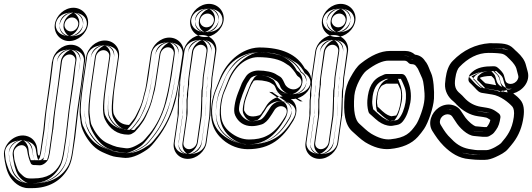

<svg xmlns="http://www.w3.org/2000/svg" viewBox="-27 -749 2746 991"><path d="M345 -659C364 -659 380 -641 377 -622C374 -603 358 -587 338 -587C319 -587 303 -605 306 -624C309 -643 325 -659 345 -659ZM256 -624C249 -577 284 -537 330 -537C376 -537 420 -576 427 -622C434 -669 398 -709 352 -709C306 -709 263 -670 256 -624ZM332 -468C351 -468 365 -452 362 -434L357 -402C353 -375 351 -349 347 -322L327 -178L311 -39L301 28C296 62 289 86 284 96C257 147 215 172 146 172H126C113 172 102 168 92 159C79 148 71 139 67 132C62 124 48 82 47 72C46 66 46 58 44 43C42 24 59 6 74 2C98 -5 112 11 114 31C117 53 124 78 133 96C137 101 143 103 149 103H156C173 103 182 108 200 97C207 93 220 81 223 70L227 55C229 46 231 37 232 28L247 -79L248 -80C253 -133 256 -167 258 -178L278 -322L292 -427L293 -434C296 -452 313 -468 332 -468ZM339 -518C293 -518 250 -480 243 -434L241 -427L228 -322L208 -178C206 -163 202 -133 197 -78L182 28C181 36 179 45 177 53H170C168 47 166 36 165 20C163 -5 150 -27 130 -39C67 -76 -15 -12 -6 57C-1 96 6 132 23 161C39 188 74 222 119 222H139C223 222 290 186 328 114C339 93 346 65 351 28L361 -39L377 -178L397 -322C401 -349 404 -375 407 -403L412 -434C419 -480 385 -518 339 -518ZM345 -684C381 -684 406 -651 401 -618C397 -587 371 -562 338 -562C302 -562 276 -595 281 -628C285 -659 312 -684 345 -684ZM281 -621C277 -591 296 -566 323 -562H330C363 -562 397 -591 402 -625C406 -655 386 -680 359 -684H352C319 -684 286 -655 281 -621ZM332 -493C366 -493 391 -463 386 -430L382 -398C378 -373 376 -346 372 -318L351 -174L335 -35L326 32C321 68 314 92 306 107C275 166 222 197 146 197H126C108 197 90 191 76 178C62 166 52 154 46 144C37 129 26 93 23 75C22 69 21 62 19 47C15 12 42 -16 67 -23C109 -34 135 -3 139 28C141 45 145 62 152 78H156C181 78 176 81 187 75C190 73 198 66 199 64L203 49C205 42 206 33 207 24L223 -83C228 -136 231 -169 233 -182L254 -326L267 -431L268 -438C273 -469 300 -493 332 -493ZM339 -493C306 -493 272 -463 267 -430L266 -423L253 -318L232 -174C230 -161 227 -131 222 -76V-75L207 32C206 41 204 49 201 59L196 77L178 78H170H151L146 60C143 51 141 39 140 22C139 4 129 -10 117 -17C87 -35 47 -20 28 13C21 26 17 39 19 53C24 91 30 126 44 149C57 171 87 197 119 197H139C215 197 272 165 306 102C315 85 321 60 326 24L336 -43L352 -182L373 -326C377 -353 379 -378 382 -405V-406L387 -438C391 -467 373 -489 347 -493ZM345 -684C416 -684 424 -639 421 -620C418 -599 401 -562 338 -562C267 -562 258 -607 261 -626C264 -647 282 -684 345 -684ZM301 -623C296 -585 326 -563 331 -562C335 -562 376 -581 382 -623C387 -661 357 -683 352 -684C348 -684 307 -665 301 -623ZM332 -493C400 -493 409 -451 406 -432L402 -400C398 -374 396 -347 392 -320L371 -176L355 -37L346 30C341 66 334 89 327 103C298 158 242 197 146 197H126C114 197 102 195 91 192C74 187 63 181 54 173C40 160 31 150 25 140C17 127 4 89 2 74C1 68 1 60 -1 45C-4 19 12 -10 54 -21C96 -32 134 -16 146 -2C155 8 158 19 159 30C161 46 164 62 170 77C174 74 177 68 178 66L182 51C184 43 186 35 187 26L203 -81V-82C208 -135 211 -168 213 -180L234 -324L247 -429L248 -436C251 -457 270 -493 332 -493ZM339 -493C336 -493 293 -475 287 -432L286 -425L273 -320L253 -176C251 -162 247 -133 242 -77L227 30C226 38 225 48 222 57L216 77L180 78H171H132L125 57C123 49 121 38 120 21C118 0 105 -17 97 -22C92 -25 90 -25 90 -25C85 -25 32 4 39 55C44 93 51 129 66 154C82 181 114 197 119 197H139C194 197 249 175 285 107C294 89 301 62 306 26L316 -41L332 -180L353 -324C357 -351 359 -376 362 -404L367 -436C373 -475 341 -493 339 -493Z M537 -456 517 -317C504 -224 499 -166 514 -134C538 -83 579 -54 635 -54C650 -54 655 -60 664 -65C668 -67 672 -71 674 -74C680 -81 686 -87 693 -96L706 -114C713 -123 719 -133 725 -146C742 -182 754 -209 765 -258L772 -284C776 -302 779 -325 784 -357L801 -470C804 -488 821 -505 840 -505C859 -505 873 -488 870 -470L853 -357C850 -334 845 -307 839 -278L833 -252C830 -242 828 -233 826 -223C810 -158 778 -99 747 -61C728 -38 714 -22 707 -17C668 10 640 19 621 16C579 10 575 12 527 -10C503 -21 479 -44 459 -78C455 -86 452 -92 447 -101C439 -116 439 -140 436 -159C433 -179 436 -234 448 -317L468 -456C471 -474 488 -490 507 -490C526 -490 540 -474 537 -456ZM418 -456 398 -317C386 -232 381 -176 386 -144C388 -133 389 -123 390 -112C393 -89 405 -65 414 -49C438 -8 466 20 501 36C532 50 554 59 573 61C585 62 596 64 606 65C644 71 687 54 732 23C750 11 764 -7 785 -34C826 -86 865 -163 883 -247L888 -274C894 -305 899 -332 903 -357L920 -470C927 -516 893 -555 847 -555C801 -555 758 -516 751 -470L734 -357C730 -326 726 -303 723 -288L716 -262C709 -229 701 -206 693 -190C687 -178 674 -149 667 -139L654 -122C646 -111 645 -111 639 -104C603 -105 578 -121 560 -160C555 -171 554 -226 567 -317L587 -456C594 -502 560 -540 514 -540C468 -540 425 -502 418 -456ZM561 -452C566 -485 541 -515 507 -515C475 -515 448 -491 443 -460L423 -321C411 -237 407 -182 411 -155C414 -138 413 -113 425 -90C430 -81 432 -75 436 -67L437 -66L438 -65C460 -28 486 -1 517 13C566 35 578 34 617 40C646 44 679 33 721 4C735 -5 747 -21 766 -45C799 -86 833 -148 850 -217C852 -226 854 -236 857 -245L858 -246L864 -273C870 -303 875 -329 878 -353L894 -466C899 -498 875 -530 840 -530C808 -530 780 -505 776 -474L760 -361C755 -329 751 -305 747 -289L741 -263C730 -214 720 -194 703 -157C698 -145 692 -136 686 -129L673 -111C667 -103 663 -98 656 -90L655 -89L654 -88L652 -86C638 -78 643 -79 635 -79C589 -79 556 -101 536 -144C526 -165 528 -220 541 -313ZM442 -452C447 -485 481 -515 514 -515C517 -515 520 -514 522 -514C548 -510 566 -489 562 -460L542 -321C529 -229 527 -173 538 -149C559 -104 593 -81 638 -79H650L657 -87C662 -92 665 -95 674 -107L687 -124C698 -139 710 -167 716 -179C725 -198 733 -224 740 -257L747 -283C751 -300 754 -322 759 -353L775 -466C780 -499 815 -530 847 -530C850 -530 853 -529 855 -529C881 -525 899 -503 895 -474L879 -361C876 -337 870 -309 864 -279L858 -252C840 -172 804 -98 765 -49C744 -22 731 -6 717 3C674 32 638 44 610 40C600 38 589 37 576 36C562 34 542 28 512 14C483 1 457 -24 435 -62C426 -77 417 -98 415 -115C414 -126 413 -137 411 -148C407 -174 410 -229 422 -313ZM582 -454 562 -315C549 -223 545 -165 557 -140C577 -96 607 -81 627 -79C627 -79 629 -81 631 -82L633 -83V-84L634 -85C641 -93 646 -98 652 -106L665 -123C671 -131 676 -141 682 -153C699 -190 709 -212 720 -261L727 -287C731 -304 735 -327 740 -359L756 -472C759 -492 776 -530 840 -530C910 -530 918 -486 915 -468L898 -355C895 -331 890 -305 884 -275L878 -248C875 -237 872 -230 870 -220C853 -152 821 -92 788 -51C769 -27 758 -12 742 -1C707 23 676 39 636 41C627 41 618 41 609 40C573 35 548 32 499 10C462 -6 437 -34 416 -70V-71L415 -72C411 -80 409 -85 404 -94C393 -115 394 -139 391 -157C387 -181 391 -235 403 -319L423 -458C426 -479 445 -515 507 -515C575 -515 585 -473 582 -454ZM463 -454 443 -315C431 -231 426 -175 431 -146C433 -135 434 -124 435 -113C437 -94 448 -72 457 -57C480 -18 506 6 530 17C560 30 578 36 582 36C595 38 607 39 618 41C624 42 652 38 697 7C709 -1 723 -17 744 -44C783 -94 820 -168 838 -250L844 -277C850 -307 855 -335 859 -359L875 -472C880 -508 852 -529 847 -530C841 -529 802 -508 796 -468L779 -355C775 -324 771 -302 767 -285L761 -259C754 -226 745 -202 737 -184C731 -172 719 -144 709 -130L696 -112C688 -101 684 -98 679 -93L666 -78L636 -79C570 -81 536 -113 517 -153C507 -173 509 -226 522 -319L542 -458C548 -497 516 -515 514 -515C511 -515 469 -497 463 -454Z M1016 -568C970 -568 927 -529 920 -483L902 -359C899 -339 898 -322 898 -305L896 -291C894 -275 892 -264 893 -254V-245C891 -236 891 -226 891 -213C892 -185 889 -181 890 -151L870 -13C863 33 896 71 942 71C988 71 1032 33 1039 -13L1058 -149C1058 -150 1059 -150 1059 -151L1061 -187L1062 -244L1063 -245V-248L1064 -282L1067 -305V-307L1069 -343C1069 -349 1070 -354 1071 -359L1089 -483C1096 -529 1062 -568 1016 -568ZM949 21C930 21 917 5 920 -13L940 -153C942 -168 941 -184 941 -189C942 -198 940 -233 942 -242C946 -264 942 -263 946 -291L948 -307C948 -308 949 -310 949 -311C949 -324 949 -340 952 -359L970 -483C973 -501 990 -518 1009 -518C1028 -518 1042 -501 1039 -483L1021 -359C1020 -352 1019 -345 1019 -339L1017 -304L1013 -281V-278L1012 -244V-242V-239L1010 -181L1008 -148L989 -13C986 5 968 21 949 21ZM1045 -679C1064 -679 1080 -661 1077 -642C1074 -622 1058 -608 1038 -608C1019 -608 1002 -626 1005 -645C1008 -665 1025 -679 1045 -679ZM955 -645C962 -691 1005 -729 1052 -729C1099 -729 1134 -689 1127 -642C1120 -596 1076 -558 1030 -558C983 -558 948 -598 955 -645ZM1016 -543C984 -543 949 -512 944 -479L926 -355C923 -336 923 -321 923 -305V-303L921 -287C919 -272 918 -263 918 -256C918 -249 918 -244 917 -239C916 -233 916 -227 916 -214C917 -183 914 -179 915 -151V-149L895 -9C891 20 909 42 935 46H942C975 46 1009 16 1014 -17L1034 -153L1036 -188L1037 -246V-247C1037 -248 1038 -248 1038 -249L1039 -285L1042 -309L1045 -345C1045 -351 1045 -357 1046 -363L1064 -487C1068 -516 1050 -539 1024 -543ZM949 46C915 46 890 16 895 -17L915 -157C917 -168 915 -180 916 -192C917 -198 915 -230 918 -246C921 -262 916 -262 921 -295L923 -311C923 -326 924 -343 927 -363L945 -487C949 -518 977 -543 1009 -543C1044 -543 1068 -511 1063 -479L1045 -355C1044 -349 1044 -343 1044 -337L1042 -301L1038 -277L1037 -241V-240V-239V-238L1035 -180L1033 -145L1014 -9C1009 22 981 46 949 46ZM1045 -704C1080 -704 1106 -672 1101 -638C1096 -606 1070 -583 1038 -583C1004 -583 975 -614 980 -649C985 -682 1013 -704 1045 -704ZM980 -641C976 -612 995 -587 1023 -583H1030C1063 -583 1097 -612 1102 -646C1106 -676 1086 -700 1059 -704H1052C1018 -704 985 -675 980 -641ZM1016 -543C1010 -542 970 -521 964 -481L947 -357C944 -337 943 -321 943 -305V-304L941 -289C939 -273 937 -263 938 -255C938 -249 938 -246 937 -242C935 -235 936 -227 936 -214C937 -184 934 -180 935 -151V-150L915 -11C909 28 940 46 942 46C945 46 988 28 994 -15L1014 -151V-152L1016 -187L1017 -245V-247L1018 -248L1019 -284L1022 -307V-308L1024 -344C1024 -350 1025 -355 1026 -361L1044 -485C1049 -521 1021 -542 1016 -543ZM949 46C881 46 872 4 875 -15L895 -155C897 -168 895 -182 896 -191C897 -199 895 -231 898 -244C902 -262 897 -262 901 -293L903 -309V-311C902 -325 904 -341 907 -361L925 -485C928 -505 945 -543 1009 -543C1079 -543 1086 -499 1083 -481L1066 -357C1065 -351 1064 -344 1064 -338L1062 -303L1058 -279V-278L1057 -242V-240V-239L1055 -181L1053 -147L1034 -11C1031 10 1011 46 949 46ZM1045 -704C984 -704 963 -669 960 -647C957 -626 969 -583 1038 -583C1100 -583 1118 -618 1121 -640C1124 -660 1115 -704 1045 -704ZM1000 -643C993 -597 1030 -583 1030 -583C1033 -583 1076 -600 1082 -644C1088 -685 1054 -704 1052 -704C1049 -704 1006 -687 1000 -643Z M1432 -251C1393 -251 1362 -228 1346 -200C1341 -192 1338 -186 1335 -182C1331 -176 1324 -168 1320 -160C1319 -159 1318 -158 1312 -154C1299 -150 1288 -148 1280 -148C1258 -148 1244 -155 1233 -179C1233 -179 1232 -188 1234 -205C1236 -221 1241 -239 1249 -259L1260 -289C1264 -299 1268 -306 1270 -311L1282 -331C1283 -332 1287 -335 1300 -335C1317 -335 1333 -333 1349 -329C1370 -324 1372 -319 1386 -311C1393 -305 1396 -293 1400 -284C1408 -270 1419 -259 1432 -251ZM1474 -238C1519 -234 1562 -266 1575 -303C1590 -345 1571 -380 1546 -396C1507 -467 1430 -504 1311 -504C1299 -504 1287 -502 1273 -499C1198 -480 1135 -417 1106 -339C1091 -298 1074 -269 1066 -216C1053 -126 1074 -71 1123 -28C1161 5 1208 21 1252 21C1369 21 1433 -35 1487 -126C1515 -174 1504 -218 1474 -238ZM1510 -294C1484 -278 1455 -295 1445 -312C1437 -327 1433 -343 1419 -353C1414 -357 1409 -358 1402 -363C1382 -378 1342 -385 1307 -385C1284 -385 1256 -376 1242 -354L1228 -332C1223 -324 1219 -315 1214 -301L1202 -271C1193 -248 1187 -226 1184 -205C1181 -185 1180 -168 1187 -153C1203 -118 1233 -98 1273 -98C1289 -98 1305 -101 1324 -107C1340 -112 1356 -129 1365 -143C1374 -157 1380 -164 1389 -180C1397 -194 1417 -207 1437 -198C1454 -190 1460 -173 1444 -146C1413 -94 1382 -63 1350 -48C1325 -35 1295 -29 1259 -29C1226 -29 1192 -41 1159 -68C1133 -89 1119 -115 1115 -144C1112 -167 1112 -191 1116 -216C1120 -242 1125 -261 1131 -274C1149 -314 1156 -343 1181 -380C1207 -418 1239 -441 1278 -451C1289 -453 1296 -454 1303 -454C1370 -454 1418 -442 1448 -421C1453 -417 1459 -414 1465 -410C1475 -403 1497 -376 1503 -364C1505 -360 1509 -356 1512 -354C1532 -344 1538 -310 1510 -294ZM1445 -273 1522 -226H1432C1403 -226 1381 -209 1368 -187C1363 -178 1358 -172 1355 -167C1349 -159 1344 -153 1343 -150L1341 -146L1339 -143C1337 -141 1332 -137 1326 -133L1323 -131L1319 -130C1305 -126 1291 -123 1280 -123C1250 -123 1225 -138 1210 -169C1205 -181 1206 -188 1209 -209C1212 -227 1217 -247 1225 -268L1237 -298C1241 -309 1244 -316 1247 -322L1248 -323L1263 -346L1264 -347C1269 -353 1283 -360 1300 -360C1319 -360 1337 -358 1355 -354C1381 -348 1391 -336 1398 -332L1401 -331L1403 -329C1417 -316 1419 -301 1422 -296C1428 -286 1436 -279 1445 -273ZM1460 -217C1477 -205 1488 -179 1465 -139C1414 -52 1359 -4 1252 -4C1214 -4 1172 -18 1139 -47C1096 -84 1079 -127 1091 -212C1098 -261 1113 -286 1129 -330C1155 -401 1214 -458 1279 -475C1293 -478 1301 -479 1311 -479C1426 -479 1492 -444 1525 -384L1528 -379L1533 -375C1549 -365 1562 -342 1551 -311C1542 -284 1508 -260 1476 -263L1379 -273ZM1522 -272C1532 -278 1541 -286 1546 -295C1563 -324 1553 -360 1525 -376C1515 -395 1496 -419 1479 -430C1473 -434 1468 -438 1463 -441C1427 -466 1373 -479 1303 -479C1294 -479 1285 -478 1272 -475C1226 -463 1190 -437 1161 -394C1133 -353 1125 -321 1108 -284C1101 -268 1095 -246 1091 -219C1087 -192 1086 -166 1090 -140C1095 -106 1112 -74 1143 -49C1180 -18 1220 -4 1259 -4C1298 -4 1332 -12 1361 -26C1400 -44 1434 -78 1466 -133C1478 -153 1483 -177 1473 -197C1467 -209 1458 -216 1448 -221C1412 -238 1379 -214 1367 -193C1359 -179 1353 -172 1343 -156C1336 -145 1324 -133 1317 -131C1300 -126 1285 -123 1273 -123C1243 -123 1222 -137 1209 -164C1206 -171 1205 -183 1208 -202C1211 -221 1217 -240 1225 -262L1237 -292C1243 -306 1246 -314 1249 -319L1263 -341C1271 -353 1288 -360 1307 -360C1340 -360 1375 -352 1387 -343C1396 -337 1402 -334 1404 -333C1410 -329 1414 -319 1423 -301L1424 -300V-299C1439 -274 1480 -247 1522 -272ZM1465 -268C1458 -273 1450 -280 1443 -291C1439 -299 1438 -310 1424 -323L1422 -326L1418 -328C1415 -330 1401 -344 1367 -352C1346 -357 1323 -360 1300 -360C1270 -360 1247 -348 1242 -342L1241 -340L1227 -319L1226 -318C1223 -313 1220 -305 1216 -294L1205 -264C1197 -243 1192 -224 1189 -207C1186 -187 1186 -181 1190 -173C1203 -147 1228 -123 1280 -123C1300 -123 1316 -127 1333 -132L1341 -134L1347 -138C1354 -143 1358 -147 1360 -149L1363 -151L1364 -154C1366 -159 1371 -165 1376 -173C1379 -178 1384 -183 1389 -192C1405 -219 1428 -226 1432 -226H1535ZM1439 -222 1362 -275 1482 -263C1482 -263 1518 -272 1530 -308C1543 -345 1525 -372 1512 -380L1506 -384L1503 -389C1468 -453 1409 -479 1311 -479C1306 -479 1302 -478 1291 -476C1240 -462 1178 -408 1150 -333C1134 -290 1118 -265 1111 -214C1098 -126 1119 -79 1161 -42C1193 -14 1228 -4 1252 -4C1335 -4 1390 -42 1444 -134C1469 -177 1454 -212 1439 -222ZM1542 -276C1508 -256 1460 -262 1435 -275C1418 -284 1410 -294 1403 -305C1396 -318 1392 -328 1387 -334L1383 -338C1382 -339 1376 -341 1366 -348C1359 -353 1334 -360 1307 -360C1305 -360 1293 -360 1284 -346L1270 -324C1267 -319 1264 -310 1258 -296L1246 -266C1244 -260 1241 -253 1239 -247C1234 -232 1230 -217 1228 -203C1225 -183 1225 -170 1230 -160C1245 -128 1266 -123 1273 -123C1277 -123 1285 -124 1301 -129C1305 -131 1316 -141 1322 -151C1332 -167 1338 -173 1346 -188C1352 -199 1380 -236 1443 -225C1452 -223 1459 -220 1466 -217C1505 -198 1504 -168 1487 -138C1455 -84 1423 -49 1380 -29C1348 -13 1306 -4 1259 -4C1205 -4 1158 -23 1121 -54C1090 -80 1075 -110 1070 -142C1066 -167 1067 -192 1071 -218C1074 -236 1077 -250 1081 -263C1083 -269 1085 -275 1087 -280C1104 -318 1112 -349 1139 -389C1167 -430 1205 -459 1259 -473L1260 -474H1261C1275 -477 1289 -479 1303 -479C1380 -479 1443 -464 1483 -436C1488 -433 1494 -430 1500 -426C1521 -413 1537 -389 1546 -371C1583 -348 1588 -303 1542 -276Z M1696 -568C1650 -568 1607 -529 1600 -483L1582 -359C1579 -339 1578 -322 1578 -305L1576 -291C1574 -275 1572 -264 1573 -254V-245C1571 -236 1571 -226 1571 -213C1572 -185 1569 -181 1570 -151L1550 -13C1543 33 1576 71 1622 71C1668 71 1712 33 1719 -13L1738 -149C1738 -150 1739 -150 1739 -151L1741 -187L1742 -244L1743 -245V-248L1744 -282L1747 -305V-307L1749 -343C1749 -349 1750 -354 1751 -359L1769 -483C1776 -529 1742 -568 1696 -568ZM1629 21C1610 21 1597 5 1600 -13L1620 -153C1622 -168 1621 -184 1621 -189C1622 -198 1620 -233 1622 -242C1626 -264 1622 -263 1626 -291L1628 -307C1628 -308 1629 -310 1629 -311C1629 -324 1629 -340 1632 -359L1650 -483C1653 -501 1670 -518 1689 -518C1708 -518 1722 -501 1719 -483L1701 -359C1700 -352 1699 -345 1699 -339L1697 -304L1693 -281V-278L1692 -244V-242V-239L1690 -181L1688 -148L1669 -13C1666 5 1648 21 1629 21ZM1725 -679C1744 -679 1760 -661 1757 -642C1754 -622 1738 -608 1718 -608C1699 -608 1682 -626 1685 -645C1688 -665 1705 -679 1725 -679ZM1635 -645C1642 -691 1685 -729 1732 -729C1779 -729 1814 -689 1807 -642C1800 -596 1756 -558 1710 -558C1663 -558 1628 -598 1635 -645ZM1696 -543C1664 -543 1629 -512 1624 -479L1606 -355C1603 -336 1603 -321 1603 -305V-303L1601 -287C1599 -272 1598 -263 1598 -256C1598 -249 1598 -244 1597 -239C1596 -233 1596 -227 1596 -214C1597 -183 1594 -179 1595 -151V-149L1575 -9C1571 20 1589 42 1615 46H1622C1655 46 1689 16 1694 -17L1714 -153L1716 -188L1717 -246V-247C1717 -248 1718 -248 1718 -249L1719 -285L1722 -309L1725 -345C1725 -351 1725 -357 1726 -363L1744 -487C1748 -516 1730 -539 1704 -543ZM1629 46C1595 46 1570 16 1575 -17L1595 -157C1597 -168 1595 -180 1596 -192C1597 -198 1595 -230 1598 -246C1601 -262 1596 -262 1601 -295L1603 -311C1603 -326 1604 -343 1607 -363L1625 -487C1629 -518 1657 -543 1689 -543C1724 -543 1748 -511 1743 -479L1725 -355C1724 -349 1724 -343 1724 -337L1722 -301L1718 -277L1717 -241V-240V-239V-238L1715 -180L1713 -145L1694 -9C1689 22 1661 46 1629 46ZM1725 -704C1760 -704 1786 -672 1781 -638C1776 -606 1750 -583 1718 -583C1684 -583 1655 -614 1660 -649C1665 -682 1693 -704 1725 -704ZM1660 -641C1656 -612 1675 -587 1703 -583H1710C1743 -583 1777 -612 1782 -646C1786 -676 1766 -700 1739 -704H1732C1698 -704 1665 -675 1660 -641ZM1696 -543C1690 -542 1650 -521 1644 -481L1627 -357C1624 -337 1623 -321 1623 -305V-304L1621 -289C1619 -273 1617 -263 1618 -255C1618 -249 1618 -246 1617 -242C1615 -235 1616 -227 1616 -214C1617 -184 1614 -180 1615 -151V-150L1595 -11C1589 28 1620 46 1622 46C1625 46 1668 28 1674 -15L1694 -151V-152L1696 -187L1697 -245V-247L1698 -248L1699 -284L1702 -307V-308L1704 -344C1704 -350 1705 -355 1706 -361L1724 -485C1729 -521 1701 -542 1696 -543ZM1629 46C1561 46 1552 4 1555 -15L1575 -155C1577 -168 1575 -182 1576 -191C1577 -199 1575 -231 1578 -244C1582 -262 1577 -262 1581 -293L1583 -309V-311C1582 -325 1584 -341 1587 -361L1605 -485C1608 -505 1625 -543 1689 -543C1759 -543 1766 -499 1763 -481L1746 -357C1745 -351 1744 -344 1744 -338L1742 -303L1738 -279V-278L1737 -242V-240V-239L1735 -181L1733 -147L1714 -11C1711 10 1691 46 1629 46ZM1725 -704C1664 -704 1643 -669 1640 -647C1637 -626 1649 -583 1718 -583C1780 -583 1798 -618 1801 -640C1804 -660 1795 -704 1725 -704ZM1680 -643C1673 -597 1710 -583 1710 -583C1713 -583 1756 -600 1762 -644C1768 -685 1734 -704 1732 -704C1729 -704 1686 -687 1680 -643Z M2047 -367H1968C1964 -367 1960 -366 1957 -365L1944 -359C1896 -340 1874 -297 1869 -231C1868 -212 1869 -195 1874 -175C1877 -162 1884 -160 1890 -154L1910 -136C1932 -116 1953 -105 1974 -101C1990 -98 1996 -99 2010 -102C2023 -104 2037 -105 2051 -121C2071 -145 2083 -178 2091 -220C2099 -265 2089 -306 2077 -333C2073 -343 2065 -367 2047 -367ZM2026 -317C2030 -308 2034 -302 2038 -292C2052 -261 2037 -179 2018 -153C2014 -152 1996 -149 1993 -149C1981 -152 1968 -156 1946 -176L1927 -194C1925 -196 1924 -196 1922 -198C1919 -212 1918 -225 1919 -232C1919 -233 1920 -233 1920 -234C1921 -262 1926 -280 1930 -287C1943 -310 1945 -308 1966 -317ZM2096 -418C2110 -418 2117 -414 2123 -404L2130 -394C2134 -386 2137 -379 2140 -372C2151 -345 2156 -346 2161 -302C2167 -252 2167 -222 2147 -165C2137 -136 2127 -116 2121 -107C2090 -62 2066 -38 1988 -30C1959 -27 1926 -37 1889 -59C1865 -74 1851 -90 1828 -110C1807 -128 1795 -174 1802 -256C1807 -306 1843 -368 1864 -384C1911 -420 1949 -436 1978 -436H2058C2068 -436 2074 -433 2080 -426C2084 -421 2091 -418 2096 -418ZM2115 -467C2102 -479 2085 -486 2065 -486H1985C1938 -486 1888 -463 1836 -422C1815 -406 1800 -382 1781 -348C1766 -322 1756 -289 1752 -254C1744 -168 1753 -105 1791 -71C1816 -49 1832 -32 1858 -15C1901 11 1943 24 1986 20C2048 14 2097 -6 2130 -43C2142 -56 2152 -70 2162 -84C2183 -115 2210 -192 2213 -240C2215 -280 2211 -345 2198 -372C2189 -391 2185 -408 2174 -425L2167 -434C2156 -452 2139 -464 2115 -467ZM2045 -342C2048 -338 2051 -331 2054 -323C2064 -300 2074 -263 2067 -225C2060 -185 2048 -156 2032 -137C2025 -129 2022 -129 2005 -126C1990 -123 1990 -123 1978 -125C1963 -128 1946 -137 1926 -155L1906 -173C1902 -177 1899 -179 1899 -179C1899 -179 1898 -180 1898 -181C1894 -199 1893 -212 1894 -229C1898 -291 1917 -321 1953 -336L1967 -342H1968ZM2042 -342 2049 -328C2054 -318 2056 -311 2060 -302C2080 -257 2062 -173 2038 -139L2033 -132L2025 -129C2017 -127 2004 -124 1994 -124H1990L1987 -125C1974 -128 1955 -135 1930 -157L1910 -175L1905 -180L1899 -185L1898 -192C1894 -209 1893 -221 1895 -236C1897 -266 1901 -286 1909 -300C1923 -325 1939 -332 1956 -340L1961 -342ZM2098 -443C2092 -449 2090 -452 2084 -455C2076 -459 2066 -461 2058 -461H1978C1940 -461 1897 -442 1848 -404C1818 -381 1783 -317 1777 -259C1769 -176 1779 -119 1811 -91C1833 -72 1849 -55 1876 -37C1916 -13 1953 -1 1990 -5C2074 -14 2109 -45 2142 -93C2151 -106 2159 -127 2170 -157C2191 -217 2191 -254 2185 -305C2180 -350 2172 -359 2163 -381C2160 -389 2157 -397 2152 -406L2151 -407L2145 -417C2140 -425 2137 -429 2130 -434C2120 -441 2106 -443 2098 -443ZM2112 -442C2130 -439 2138 -433 2146 -421L2153 -411C2162 -398 2165 -383 2175 -361C2184 -343 2190 -279 2188 -242C2186 -201 2158 -123 2141 -98C2132 -85 2122 -72 2111 -60C2084 -29 2041 -11 1983 -5C1947 -1 1911 -13 1871 -37C1847 -53 1834 -67 1808 -90C1780 -114 1768 -166 1776 -251C1779 -283 1790 -313 1803 -336C1822 -370 1836 -390 1852 -402C1902 -441 1947 -461 1985 -461H2065C2079 -461 2090 -456 2098 -449L2104 -444ZM2027 -342H1978L1971 -339C1943 -328 1919 -295 1914 -230C1913 -212 1913 -197 1918 -178C1919 -175 1920 -174 1920 -174C1920 -174 1923 -172 1928 -168L1948 -150C1968 -132 1985 -125 1988 -124C1989 -124 1993 -125 1996 -126C2002 -127 2006 -127 2007 -127C2008 -127 2009 -129 2011 -131C2028 -151 2038 -182 2046 -223C2054 -264 2044 -303 2033 -327C2031 -332 2030 -337 2027 -342ZM2060 -342H1951L1939 -337C1923 -330 1900 -318 1887 -295C1880 -283 1877 -265 1875 -235V-234C1874 -224 1874 -211 1877 -195L1878 -190L1883 -185L1888 -180L1908 -162C1933 -140 1958 -131 1973 -127L1983 -124H1995C2017 -124 2023 -127 2038 -131L2053 -135L2059 -144C2083 -178 2099 -257 2081 -298C2077 -307 2075 -314 2070 -324ZM2116 -441C2104 -452 2082 -461 2058 -461H1978C1921 -461 1875 -436 1827 -399C1796 -375 1763 -313 1757 -258C1749 -175 1758 -125 1790 -97C1812 -78 1826 -61 1855 -42C1895 -17 1942 1 1996 -5C2095 -16 2132 -52 2163 -98C2171 -110 2181 -130 2191 -160C2212 -219 2211 -254 2205 -304C2200 -348 2194 -353 2184 -377C2181 -385 2178 -392 2173 -401L2172 -402L2166 -412C2159 -423 2144 -436 2116 -441ZM2104 -443C2108 -442 2116 -441 2125 -426L2131 -416C2140 -402 2145 -386 2155 -366C2165 -346 2170 -279 2168 -241C2165 -197 2137 -119 2119 -93C2110 -80 2100 -66 2089 -54C2062 -23 2025 -10 1977 -5C1957 -3 1930 -8 1891 -32C1869 -46 1855 -61 1829 -84C1801 -108 1789 -167 1797 -252C1800 -285 1811 -316 1824 -340C1843 -374 1859 -397 1873 -408C1924 -448 1965 -461 1985 -461H2065C2065 -461 2070 -460 2076 -454L2086 -446Z M2534 -309C2533 -311 2532 -315 2531 -317L2525 -339C2523 -344 2513 -354 2509 -357C2479 -357 2459 -352 2449 -347C2456 -340 2474 -322 2479 -319C2500 -316 2500 -315 2534 -309ZM2622 -267C2666 -278 2713 -325 2696 -382L2687 -415C2681 -438 2666 -459 2642 -481C2637 -485 2631 -491 2624 -498C2597 -525 2569 -526 2502 -526H2500C2428 -521 2363 -490 2310 -435C2288 -413 2278 -381 2273 -345C2272 -335 2271 -325 2270 -316C2268 -279 2286 -247 2313 -226C2323 -218 2324 -215 2329 -210C2361 -177 2398 -155 2440 -149C2461 -146 2475 -144 2483 -142C2485 -142 2492 -138 2504 -130C2501 -115 2493 -102 2485 -93H2474L2431 -97H2429C2427 -97 2411 -103 2388 -127C2378 -137 2373 -145 2369 -151L2353 -175C2333 -209 2281 -223 2237 -193C2199 -167 2180 -114 2204 -74C2221 -47 2238 -21 2263 4C2301 42 2343 68 2393 72L2412 74C2422 75 2433 76 2448 76H2476C2494 76 2512 70 2530 62C2556 50 2580 38 2595 20C2606 8 2615 -4 2623 -14C2651 -51 2668 -94 2675 -145C2680 -181 2677 -212 2659 -233C2649 -245 2637 -256 2622 -267ZM2421 -47 2463 -43H2465H2485C2495 -43 2502 -49 2509 -53C2521 -60 2525 -67 2533 -78C2547 -97 2552 -116 2556 -143C2557 -151 2553 -159 2548 -163C2515 -189 2505 -190 2454 -198C2424 -203 2394 -217 2369 -245C2362 -252 2357 -259 2348 -266C2323 -286 2317 -306 2323 -345C2327 -376 2336 -395 2344 -403C2388 -449 2438 -476 2495 -476C2535 -476 2559 -473 2566 -471C2585 -465 2593 -453 2604 -443C2625 -423 2635 -406 2638 -396L2647 -362C2650 -352 2649 -347 2644 -337C2628 -309 2587 -309 2581 -335L2574 -360C2570 -375 2553 -390 2543 -399C2533 -408 2524 -407 2516 -407C2473 -407 2437 -401 2411 -378C2404 -372 2394 -363 2393 -353L2391 -342C2390 -334 2393 -326 2398 -322C2401 -319 2411 -310 2423 -297C2436 -283 2445 -271 2464 -269C2483 -267 2484 -265 2514 -261C2555 -255 2599 -220 2618 -198C2624 -190 2629 -175 2625 -145C2616 -80 2591 -47 2559 -10C2553 -3 2508 26 2483 26H2455C2442 26 2432 26 2426 25L2406 22C2369 17 2336 4 2302 -33L2301 -34C2280 -53 2266 -74 2253 -96L2248 -104C2243 -112 2242 -120 2245 -130C2253 -160 2294 -170 2309 -145L2325 -121C2343 -91 2385 -49 2421 -47ZM2557 -318C2556 -319 2556 -321 2556 -323L2549 -347L2548 -349C2541 -365 2530 -371 2526 -375L2519 -382H2509C2476 -382 2454 -378 2438 -370L2407 -355L2431 -330C2438 -322 2452 -305 2465 -297L2470 -294H2475C2495 -292 2495 -291 2529 -285L2572 -277ZM2607 -247C2621 -237 2632 -227 2640 -217C2651 -204 2655 -182 2650 -149C2643 -102 2628 -62 2603 -29C2594 -18 2587 -9 2576 3C2565 16 2545 28 2520 40C2503 48 2489 51 2476 51H2448C2434 51 2423 51 2415 50L2396 47H2395C2353 44 2316 22 2281 -14C2258 -38 2241 -61 2225 -87C2210 -112 2221 -152 2251 -172C2285 -195 2320 -182 2332 -162L2347 -138C2353 -128 2360 -121 2370 -110C2395 -83 2410 -74 2428 -72C2446 -70 2456 -69 2471 -68H2472H2495L2503 -76C2511 -85 2519 -96 2524 -110C2526 -115 2527 -121 2528 -126L2531 -141L2518 -150C2505 -160 2498 -164 2489 -166C2480 -168 2465 -171 2444 -174C2417 -178 2393 -188 2370 -206C2362 -212 2354 -219 2347 -227C2345 -229 2341 -236 2329 -245C2307 -262 2293 -287 2295 -314C2296 -323 2296 -332 2297 -341C2302 -375 2312 -400 2328 -417C2378 -469 2437 -496 2502 -501C2572 -501 2588 -500 2607 -481L2625 -463C2647 -442 2659 -425 2663 -409L2672 -375C2683 -336 2651 -299 2616 -291L2564 -278ZM2422 -72C2402 -73 2363 -107 2346 -134L2332 -156C2321 -174 2313 -177 2300 -181C2268 -191 2231 -173 2221 -137C2217 -122 2219 -105 2227 -91L2231 -83C2244 -61 2261 -38 2284 -16C2323 26 2361 42 2403 47L2422 49C2430 50 2441 51 2455 51H2483C2522 51 2565 22 2578 7C2611 -31 2640 -71 2650 -141C2655 -174 2651 -198 2637 -214C2615 -239 2569 -277 2518 -285C2490 -289 2489 -292 2467 -294C2459 -295 2456 -298 2441 -314C2429 -327 2421 -336 2416 -340L2418 -349C2419 -350 2422 -354 2427 -359C2446 -376 2475 -382 2516 -382C2526 -382 2524 -383 2526 -381C2536 -371 2549 -357 2550 -353L2556 -329C2559 -315 2569 -304 2580 -298C2608 -282 2648 -292 2666 -324C2670 -331 2673 -339 2674 -348C2675 -356 2673 -364 2671 -369L2663 -402C2658 -420 2644 -440 2621 -461C2614 -468 2600 -487 2573 -495C2559 -499 2536 -501 2495 -501C2430 -501 2373 -469 2326 -420C2312 -406 2303 -383 2298 -349C2292 -305 2301 -272 2333 -247C2340 -242 2344 -237 2351 -229C2380 -197 2415 -179 2451 -174C2503 -166 2502 -168 2531 -145C2527 -119 2524 -107 2513 -93C2504 -81 2503 -78 2496 -74C2489 -70 2485 -68 2485 -68H2465ZM2578 -314 2593 -272 2519 -286C2484 -293 2488 -292 2469 -294L2455 -296L2445 -302C2429 -312 2417 -328 2409 -336L2393 -353L2420 -366C2441 -376 2471 -382 2509 -382H2535L2548 -370C2552 -366 2564 -358 2569 -345V-344L2576 -320C2576 -318 2577 -316 2578 -314ZM2586 -252C2599 -242 2610 -233 2618 -223C2630 -209 2635 -181 2630 -147C2623 -98 2607 -57 2582 -24C2574 -13 2566 -3 2555 9C2544 22 2526 32 2502 43C2487 50 2478 51 2476 51H2448C2435 51 2426 51 2422 50L2401 47H2399C2374 45 2338 29 2302 -8C2279 -32 2262 -55 2246 -82C2227 -113 2246 -160 2272 -177C2280 -182 2285 -184 2287 -184C2287 -184 2294 -187 2306 -173C2308 -171 2309 -170 2311 -167L2326 -143C2331 -135 2338 -127 2348 -116C2371 -92 2383 -75 2427 -72L2470 -68H2512L2525 -81C2529 -86 2533 -91 2536 -96C2542 -105 2546 -117 2548 -128L2550 -137L2539 -145C2525 -155 2520 -161 2500 -165C2489 -168 2474 -170 2452 -173C2436 -175 2418 -182 2398 -196C2388 -203 2378 -211 2369 -221C2367 -223 2362 -230 2350 -240C2329 -256 2313 -283 2315 -315C2316 -324 2317 -333 2318 -343C2323 -378 2333 -406 2350 -423C2400 -475 2455 -497 2504 -501C2571 -501 2569 -502 2585 -486C2592 -479 2598 -474 2603 -469C2625 -448 2638 -430 2643 -411L2652 -378C2666 -329 2619 -294 2603 -290L2551 -277ZM2428 -72C2414 -77 2381 -107 2367 -129L2352 -153C2343 -167 2325 -180 2294 -183C2275 -185 2258 -182 2245 -177C2219 -167 2206 -151 2201 -134C2197 -121 2198 -108 2205 -96L2210 -88C2223 -66 2239 -44 2262 -22C2300 19 2343 40 2396 47L2415 49C2427 51 2439 51 2455 51H2483C2546 51 2590 13 2600 1C2621 -23 2640 -47 2653 -80C2660 -98 2667 -119 2670 -143C2675 -174 2672 -194 2659 -209C2638 -233 2593 -275 2526 -285C2503 -289 2499 -290 2478 -293C2475 -296 2470 -302 2463 -309C2451 -322 2442 -331 2437 -335C2436 -336 2436 -338 2436 -340L2438 -351C2438 -354 2442 -358 2449 -364C2465 -378 2479 -381 2509 -382C2518 -373 2527 -363 2529 -356L2536 -332C2540 -317 2554 -298 2588 -292C2606 -289 2626 -291 2641 -295C2665 -302 2679 -315 2687 -329C2694 -341 2696 -354 2692 -366L2683 -400C2679 -415 2666 -433 2643 -455C2637 -461 2625 -481 2587 -493C2563 -500 2538 -501 2495 -501C2410 -501 2350 -462 2305 -415C2295 -405 2289 -393 2284 -375C2282 -367 2279 -357 2278 -347C2272 -306 2278 -278 2311 -252C2317 -247 2322 -242 2329 -234C2357 -203 2395 -181 2443 -174C2494 -166 2481 -173 2510 -150C2511 -149 2511 -147 2511 -145C2509 -129 2506 -116 2502 -106C2499 -99 2496 -94 2491 -88C2482 -76 2480 -73 2475 -70L2473 -68H2468Z"/></svg>

Font: AppleStorm
Style: XbdFaxIta
Weight: 800
Foundry: Cannot Into Space Fonts
Version: Version 1.01